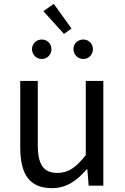

<svg xmlns="http://www.w3.org/2000/svg" viewBox="-20 -963 647 996"><path d="M312 -787 351 -815 259 -943 205 -905ZM197 -657C225 -657 247 -680 247 -708C247 -736 225 -758 197 -758C168 -758 146 -736 146 -708C146 -680 168 -657 197 -657ZM412 -657C441 -657 462 -680 462 -708C462 -736 441 -758 412 -758C383 -758 361 -736 361 -708C361 -680 383 -657 412 -657ZM250 13C325 13 379 -26 430 -85H433L440 0H516V-543H425V-158C373 -93 334 -66 278 -66C206 -66 176 -109 176 -210V-543H85V-199C85 -58 133 13 250 13Z"/></svg>

Font: Spoqa Han Sans Neo Regular
Style: Regular
Weight: 400
Designer: [Spoqa Han Sans Neo] Dong-huui Kim  Younghwa Kang  Yujin Lee  [Noto Sans] Ryoko NISHIZUKA  (kana & ideographs); Paul D. 
Foundry: Spoqa (http://www.spoqa-han-sans.com)
Version: Version 1.000